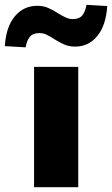

<svg xmlns="http://www.w3.org/2000/svg" viewBox="-83 -775 464 795"><path d="M58 0V-498H241V0ZM23 -579 -63 -584Q-58 -664 -21.5 -707.5Q15 -751 71 -751Q96 -751 116 -742.5Q136 -734 157 -720Q177 -708 190.5 -702Q204 -696 219 -696Q245 -696 257.5 -711Q270 -726 275 -755L361 -750Q356 -670 320 -626Q284 -582 228 -582Q203 -582 182.5 -591Q162 -600 140 -614Q122 -626 108.5 -632Q95 -638 80 -638Q53 -638 40.5 -622.5Q28 -607 23 -579Z"/></svg>

Font: Nunito Sans 10pt Black
Style: Regular
Weight: 900
Designer: Vernon Adams
Foundry: Vernon Adams
Version: Version 3.101;gftools[0.9.27]